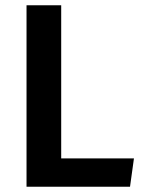

<svg xmlns="http://www.w3.org/2000/svg" viewBox="-20 -711 546 731"><path d="M213 -691V-108H490L475 0H81V-691Z"/></svg>

Font: FiraGO Medium
Style: Regular
Weight: 500
Designer: bBox Type
Foundry: bBox Type GmbH
Version: Version 1.001;PS 001.001;hotconv 1.0.88;makeotf.lib2.5.64775